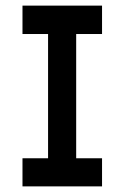

<svg xmlns="http://www.w3.org/2000/svg" viewBox="-20 -651 444 683"><path d="M60 12V-88H151V-530H60V-631H343V-530H251V-88H343V12Z"/></svg>

Font: Pixelify Sans
Style: Regular
Weight: 400
Designer: Stefie Justprince
Foundry: Typecalism Foundryline
Version: Version 1.000;February 13, 2025;FontCreator 15.0.0.3015 64-b